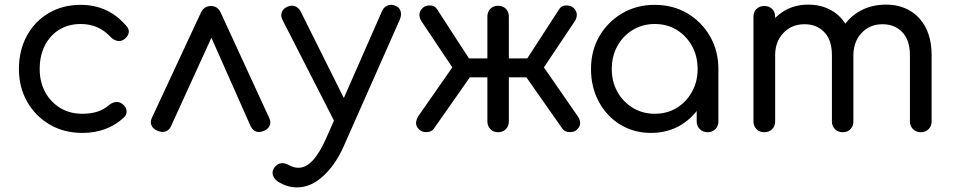

<svg xmlns="http://www.w3.org/2000/svg" viewBox="-20 -572 4136 832"><path d="M337 4Q257 4 195 -32.5Q133 -69 97.5 -131.5Q62 -194 62 -273Q62 -354 96.5 -417Q131 -480 191.5 -515.5Q252 -551 330 -551Q390 -551 439.5 -528Q489 -505 528 -459Q541 -445 537.5 -429Q534 -413 517 -401Q504 -392 488.5 -395Q473 -398 460 -411Q408 -468 330 -468Q277 -468 237 -443.5Q197 -419 174.5 -375Q152 -331 152 -273Q152 -217 175.5 -173.5Q199 -130 240.5 -104.5Q282 -79 337 -79Q373 -79 401.5 -88Q430 -97 453 -117Q468 -129 483.5 -130Q499 -131 511 -121Q527 -108 528.5 -91.5Q530 -75 517 -63Q445 4 337 4Z M894 -546Q908 -546 919 -539Q930 -532 937 -516L1147 -60Q1155 -42 1148.5 -27.5Q1142 -13 1126 -6Q1106 3 1091 -1.5Q1076 -6 1066 -25L872 -463H921L721 -25Q713 -7 696.5 -2Q680 3 661 -6Q643 -14 636.5 -28.5Q630 -43 638 -61L850 -516Q864 -546 894 -546Z M1267 240Q1247 240 1227.5 234.5Q1208 229 1189 218Q1169 206 1163 188.5Q1157 171 1169 154Q1181 138 1197 135.5Q1213 133 1231 143Q1242 149 1252 152Q1262 155 1273 155Q1306 155 1335.5 123Q1365 91 1393 28L1635 -523Q1643 -542 1660.5 -548.5Q1678 -555 1695 -546Q1711 -540 1716 -523Q1721 -506 1712 -486L1468 65Q1433 143 1380 191.5Q1327 240 1267 240ZM1488 -20Q1471 -13 1455.5 -18.5Q1440 -24 1431 -42L1204 -486Q1195 -504 1201.5 -520Q1208 -536 1226 -543Q1243 -551 1258.5 -545Q1274 -539 1283 -522L1503 -81Q1512 -63 1509 -45.5Q1506 -28 1488 -20Z M2138 1Q2118 1 2105 -12.5Q2092 -26 2092 -46V-237H2016L1859 -13Q1849 0 1828.5 0.5Q1808 1 1796 -11Q1782 -25 1783 -40Q1784 -55 1793 -69L1940 -280L1807 -479Q1797 -494 1797.5 -509.5Q1798 -525 1812 -538Q1824 -549 1844 -548.5Q1864 -548 1874 -532L2012 -319H2092V-500Q2092 -521 2105 -534Q2118 -547 2138 -547Q2159 -547 2172 -534Q2185 -521 2185 -500V-319H2265L2403 -532Q2413 -548 2433 -548.5Q2453 -549 2465 -538Q2479 -525 2479.5 -509.5Q2480 -494 2470 -479L2337 -280L2483 -69Q2493 -55 2494 -40Q2495 -25 2481 -11Q2469 1 2448.5 0.5Q2428 0 2418 -13L2261 -237H2185V-46Q2185 -26 2172 -12.5Q2159 1 2138 1Z M2801 4Q2727 4 2668 -32Q2609 -68 2575 -131Q2541 -194 2541 -273Q2541 -353 2577.5 -415.5Q2614 -478 2676.5 -514.5Q2739 -551 2817 -551Q2896 -551 2958 -514.5Q3020 -478 3056.5 -415Q3093 -352 3093 -273L3057 -265Q3057 -189 3023.5 -128Q2990 -67 2932.5 -31.5Q2875 4 2801 4ZM2817 -79Q2871 -79 2912.5 -104.5Q2954 -130 2978.5 -174Q3003 -218 3003 -273Q3003 -329 2978.5 -373Q2954 -417 2912.5 -442.5Q2871 -468 2817 -468Q2765 -468 2722.5 -442.5Q2680 -417 2655.5 -373Q2631 -329 2631 -273Q2631 -218 2655.5 -174Q2680 -130 2722.5 -104.5Q2765 -79 2817 -79ZM3046 1Q3026 1 3012.5 -12.5Q2999 -26 2999 -46V-205L3018 -302L3093 -273V-46Q3093 -26 3080 -12.5Q3067 1 3046 1Z M3970 1Q3950 1 3936.5 -12.5Q3923 -26 3923 -46V-333Q3923 -398 3890 -432.5Q3857 -467 3804 -467Q3749 -467 3713.5 -429Q3678 -391 3678 -331H3600Q3600 -396 3628 -446Q3656 -496 3706 -524Q3756 -552 3820 -552Q3878 -552 3922.5 -526Q3967 -500 3992 -451Q4017 -402 4017 -333V-46Q4017 -26 4004 -12.5Q3991 1 3970 1ZM3292 1Q3271 1 3258 -12.5Q3245 -26 3245 -46V-499Q3245 -520 3258 -533Q3271 -546 3292 -546Q3313 -546 3326 -533Q3339 -520 3339 -499V-46Q3339 -26 3326 -12.5Q3313 1 3292 1ZM3632 1Q3611 1 3598 -12.5Q3585 -26 3585 -46V-333Q3585 -398 3552 -432.5Q3519 -467 3466 -467Q3411 -467 3375 -429.5Q3339 -392 3339 -333H3278Q3279 -397 3305 -446.5Q3331 -496 3377 -524Q3423 -552 3482 -552Q3540 -552 3584.5 -526Q3629 -500 3653.5 -451Q3678 -402 3678 -333V-46Q3678 -26 3665.5 -12.5Q3653 1 3632 1Z"/></svg>

Font: Comfortaa SemiBold
Style: Regular
Weight: 600
Designer: Johan Aakerlund
Foundry: Johan Aakerlund
Version: Version 3.104; ttfautohint (v1.8.1.43-b0c9)